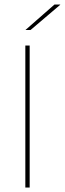

<svg xmlns="http://www.w3.org/2000/svg" viewBox="-20 -844 291 864"><path d="M113.5 0H94V-639H113.5ZM225 -823.5H251V-822.5L117.5 -709H95V-709.5Z"/></svg>

Font: Anek Odia Thin
Style: Regular
Weight: 250
Version: Version 1.003